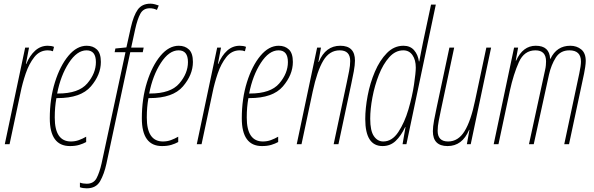

<svg xmlns="http://www.w3.org/2000/svg" viewBox="-20 -785 3235 1045"><path d="M6 0H32L92 -282Q102 -332 120 -385Q138 -438 167 -474.5Q196 -511 240 -511Q256 -511 268 -506L274 -530Q260 -536 240 -536Q201 -536 171.5 -509.5Q142 -483 123 -437H121L138 -526H117Z M361 10Q390 10 411.5 3.5Q433 -3 449 -12V-41Q430 -30 409.5 -22.5Q389 -15 366 -15Q278 -15 278 -145Q278 -203 287 -251H293Q420 -251 474.5 -314.5Q529 -378 529 -448Q529 -495 507.5 -515.5Q486 -536 452 -536Q398 -536 352.5 -481.5Q307 -427 279 -337.5Q251 -248 251 -141Q251 10 361 10ZM291 -276Q310 -374 354.5 -442.5Q399 -511 451 -511Q502 -511 502 -447Q502 -386 455 -331Q408 -276 296 -276Z M452 240Q503 240 525 201Q547 162 559 107L689 -501H757L762 -526H694L716 -627Q728 -681 744 -710.5Q760 -740 795 -740Q816 -740 834 -731L844 -755Q837 -758 823.5 -761.5Q810 -765 799 -765Q753 -765 730 -733Q707 -701 692 -635L668 -527L608 -521L604 -501H663L533 104Q522 153 506 184Q490 215 452 215Q432 215 415 209V234Q431 240 452 240Z M862 10Q891 10 912.5 3.5Q934 -3 950 -12V-41Q931 -30 910.5 -22.5Q890 -15 867 -15Q779 -15 779 -145Q779 -203 788 -251H794Q921 -251 975.5 -314.5Q1030 -378 1030 -448Q1030 -495 1008.5 -515.5Q987 -536 953 -536Q899 -536 853.5 -481.5Q808 -427 780 -337.5Q752 -248 752 -141Q752 10 862 10ZM792 -276Q811 -374 855.5 -442.5Q900 -511 952 -511Q1003 -511 1003 -447Q1003 -386 956 -331Q909 -276 797 -276Z M1051 0H1077L1137 -282Q1147 -332 1165 -385Q1183 -438 1212 -474.5Q1241 -511 1285 -511Q1301 -511 1313 -506L1319 -530Q1305 -536 1285 -536Q1246 -536 1216.5 -509.5Q1187 -483 1168 -437H1166L1183 -526H1162Z M1406 10Q1435 10 1456.5 3.5Q1478 -3 1494 -12V-41Q1475 -30 1454.5 -22.5Q1434 -15 1411 -15Q1323 -15 1323 -145Q1323 -203 1332 -251H1338Q1465 -251 1519.5 -314.5Q1574 -378 1574 -448Q1574 -495 1552.5 -515.5Q1531 -536 1497 -536Q1443 -536 1397.5 -481.5Q1352 -427 1324 -337.5Q1296 -248 1296 -141Q1296 10 1406 10ZM1336 -276Q1355 -374 1399.5 -442.5Q1444 -511 1496 -511Q1547 -511 1547 -447Q1547 -386 1500 -331Q1453 -276 1341 -276Z M1595 0H1621L1682 -287Q1706 -399 1739.5 -455Q1773 -511 1829 -511Q1886 -511 1886 -453Q1886 -428 1880 -398Q1874 -368 1868 -339L1796 0H1822L1892 -329Q1899 -360 1905.5 -396Q1912 -432 1912 -455Q1912 -536 1832 -536Q1752 -536 1715 -448H1713L1727 -526H1706Z M2066 -15Q2035 -15 2015 -44Q1995 -73 1995 -139Q1995 -191 2007 -255Q2019 -319 2042 -377.5Q2065 -436 2098.5 -473.5Q2132 -511 2175 -511Q2207 -511 2225 -485Q2243 -459 2243 -417Q2243 -390 2233.5 -325.5Q2224 -261 2203 -189.5Q2182 -118 2148 -66.5Q2114 -15 2066 -15ZM2062 10Q2104 10 2133.5 -18Q2163 -46 2185 -93H2187L2171 0H2192L2352 -760H2326L2283 -558Q2277 -531 2272 -503Q2267 -475 2262 -451H2260Q2255 -487 2234 -511.5Q2213 -536 2176 -536Q2125 -536 2086 -496.5Q2047 -457 2020.5 -395Q1994 -333 1981 -264Q1968 -195 1968 -137Q1968 10 2062 10Z M2416 10Q2496 10 2533 -78H2535L2521 0H2542L2653 -526H2627L2566 -239Q2543 -127 2508.5 -71Q2474 -15 2419 -15Q2362 -15 2362 -73Q2362 -98 2368 -128Q2374 -158 2380 -187L2452 -526H2426L2356 -197Q2349 -166 2342.5 -130Q2336 -94 2336 -71Q2336 10 2416 10Z M2667 0H2693L2755 -291Q2775 -382 2804 -446.5Q2833 -511 2894 -511Q2952 -511 2952 -451Q2952 -443 2951 -430.5Q2950 -418 2947 -405L2859 0H2885L2968 -379Q2980 -432 3005 -471.5Q3030 -511 3079 -511Q3142 -511 3142 -450Q3142 -428 3133 -386L3051 0H3077L3159 -385Q3162 -399 3165 -419.5Q3168 -440 3168 -453Q3168 -496 3143.5 -516Q3119 -536 3084 -536Q3010 -536 2976 -465H2974Q2971 -536 2896 -536Q2826 -536 2789 -455H2787L2800 -526H2778Z"/></svg>

Font: Noto Sans Display Condensed Thin
Style: Italic
Weight: 250
Width: 3
Italic angle: -12°
Designer: Monotype Design Team
Foundry: Monotype Imaging Inc.
Version: Version 1.900